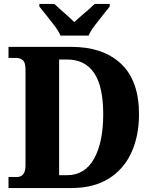

<svg xmlns="http://www.w3.org/2000/svg" viewBox="-20 -951 773 971"><path d="M23 0V-56H67Q86 -56 97.5 -70Q109 -84 109 -115V-600Q109 -634 96 -646Q83 -658 62 -658H23V-714H341Q501 -714 592 -628.5Q683 -543 683 -373Q683 -264 644.5 -179.5Q606 -95 529.5 -47.5Q453 0 341 0ZM319 -65Q409 -65 455.5 -148Q502 -231 502 -373Q502 -515 455.5 -582.5Q409 -650 320 -650H279V-65ZM286 -771Q276 -794 256 -820.5Q236 -847 215 -873Q194 -899 179 -918V-931H255Q267 -919 285.5 -903Q304 -887 323 -870Q342 -853 356 -839Q370 -853 390 -870Q410 -887 428.5 -903Q447 -919 459 -931H535V-918Q520 -899 499 -873Q478 -847 458 -820.5Q438 -794 428 -771Z"/></svg>

Font: Noto Serif Thai SemiCondensed ExtraBold
Style: Regular
Weight: 800
Width: 4
Designer: Monotype Design Team
Foundry: Monotype Imaging Inc.
Version: Version 2.002; ttfautohint (v1.8.4.7-5d5b)